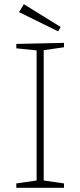

<svg xmlns="http://www.w3.org/2000/svg" viewBox="-20 -898 383 918"><path d="M286 -672 189 -658V-35L286 -21V0H58V-21L155 -35V-657L58 -667V-688L286 -693ZM258 -748 71 -840 94 -878 270 -769Z"/></svg>

Font: Bitter ExtraLight
Style: Regular
Weight: 200
Designer: Sol Matas, and Bitter project Authors
Foundry: Sol Matas
Version: Version 2.001